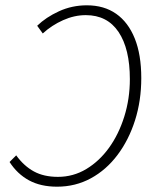

<svg xmlns="http://www.w3.org/2000/svg" viewBox="-20 -691 578 723"><path d="M195 12Q133 12 89 -12Q45 -36 16 -81L41 -106Q70 -66 107.5 -45.5Q145 -25 198 -25Q256 -25 305 -54.5Q354 -84 390.5 -134.5Q427 -185 448 -252Q469 -319 469 -393Q469 -507 426.5 -570.5Q384 -634 303 -634Q260 -634 217.5 -615Q175 -596 141 -565L120 -594Q153 -626 202 -648.5Q251 -671 307 -671Q372 -671 417.5 -639Q463 -607 487.5 -546Q512 -485 512 -397Q512 -312 488.5 -238Q465 -164 422.5 -107.5Q380 -51 322 -19.5Q264 12 195 12Z"/></svg>

Font: Source Sans 3 Light
Style: Italic
Weight: 300
Italic angle: -11°
Designer: Paul D. Hunt
Foundry: Adobe
Version: Version 3.046;hotconv 1.0.118;makeotfexe 2.5.65603